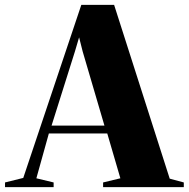

<svg xmlns="http://www.w3.org/2000/svg" viewBox="-88 -764 770 784"><path d="M7 -37.5 244 -744H378L605 -34.5L662.5 -19V0H333V-19L403.5 -36L350 -219H111.5L60.5 -36L131 -19V0H-67.5V-19ZM338.5 -251 249.5 -554 235 -611.5 218 -554 122.5 -251Z"/></svg>

Font: Merriweather 144pt ExtraBold
Style: Regular
Weight: 800
Version: Version 2.100